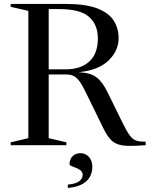

<svg xmlns="http://www.w3.org/2000/svg" viewBox="-20 -735 758 972"><path d="M34 -700.5V-715H314Q414 -715 472.2 -692.5Q530.5 -670 555.5 -631Q580.5 -592 580.5 -541.5Q580.5 -478 529.2 -428.5Q478 -379 377.5 -369.5Q437.5 -367 468 -344Q498.5 -321 524 -269L602.5 -109Q623.5 -66.5 638.8 -47Q654 -27.5 671.8 -22.5Q689.5 -17.5 717.5 -17.5V0Q665.5 4 631.2 3.5Q597 3 574.5 -5.5Q552 -14 536 -33Q520 -52 504 -84L415 -266Q397 -303.5 382.5 -323.2Q368 -343 352.5 -350.5Q337 -358 314.5 -358H226.5V-35.5L316 -14.5V0H34V-14.5L123.5 -35.5V-680ZM313 -384Q389 -384 432.2 -423.8Q475.5 -463.5 475.5 -540.5Q475.5 -609.5 431.2 -649.2Q387 -689 279.5 -689H226.5V-384ZM323.5 199.5Q365.5 195.5 382 181.8Q398.5 168 398.5 150.5Q398.5 136.5 388.5 128.2Q378.5 120 365.2 115Q352 110 342 105.8Q332 101.5 332 96Q332 71 347.5 55.8Q363 40.5 387 40.5Q412.5 40.5 430 59.2Q447.5 78 447.5 110.5Q447.5 134.5 436.5 157.2Q425.5 180 398.5 196Q371.5 212 323.5 216.5Z"/></svg>

Font: Newsreader 72pt
Style: Regular
Weight: 400
Designer: Hugues Gentile
Foundry: Production Type
Version: Version 1.003; ttfautohint (v1.8.3)